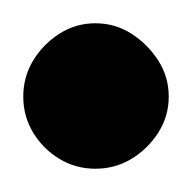

<svg xmlns="http://www.w3.org/2000/svg" viewBox="-32 -523 165 165"><path d="M-12 -440Q-12 -423 -3.5 -409Q5 -395 19 -386.5Q33 -378 50 -378Q67 -378 81 -386.5Q95 -395 104 -409Q113 -423 113 -440Q113 -457 104 -471Q95 -485 81 -494Q67 -503 50 -503Q33 -503 19 -494Q5 -485 -3.5 -471Q-12 -457 -12 -440Z"/></svg>

Font: Linefont Medium
Style: Regular
Weight: 500
Monospace: yes
Version: Version 3.002;gftools[0.9.33]